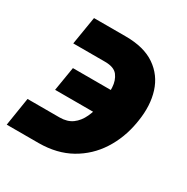

<svg xmlns="http://www.w3.org/2000/svg" viewBox="-138 -654 757 778"><g transform="rotate(30 240.5 -264.5)"><path d="M15.1 -121.1H165Q200.7 -121.1 224.1 -138.2Q247.6 -155.3 262 -186.3Q276.4 -217.3 283.7 -258.3L285.6 -270Q290.5 -300.8 288.8 -333Q287.1 -365.2 270.5 -387Q253.9 -408.7 211.9 -408.7H63L84.5 -539.6H232.9Q318.8 -539.6 370.6 -503.9Q422.4 -468.3 441.7 -407.2Q460.9 -346.2 448.7 -270L446.8 -258.3Q433.6 -182.1 394.3 -121.1Q355 -60.1 292 -24.7Q229 10.7 144 11.2H-5.9ZM93.3 -209 111.8 -321.3H339.8L321.3 -209Z"/></g></svg>

Font: Inter 17pt ExtraBold
Style: Italic
Weight: 800
Italic angle: -9.3988°
Version: Version 4.001;git-66647c0bb